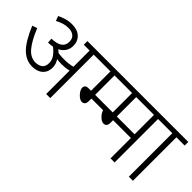

<svg xmlns="http://www.w3.org/2000/svg" viewBox="15 -1213 1793 1793"><g transform="rotate(45 912.0 -316.0)"><path d="M438 -219Q438 -173 418 -144Q398 -115 365.5 -101.5Q333 -88 295 -88Q214 -88 150.5 -150.5Q87 -213 26 -359L75 -376Q121 -261 172 -199Q223 -137 289 -137Q330 -137 357.5 -157Q385 -177 385 -224Q385 -264 361.5 -297Q338 -330 301 -358Q273 -352 242 -352L238 -400Q312 -403 345 -427.5Q378 -452 378 -498Q378 -541 351.5 -562.5Q325 -584 283 -584Q246 -584 215.5 -574.5Q185 -565 151 -547L133 -594Q165 -610 200.5 -621Q236 -632 281 -632Q352 -632 391.5 -595Q431 -558 431 -498Q431 -458 411.5 -426.5Q392 -395 354 -376Q367 -365 379 -353Q400 -349 421 -348Q442 -347 462 -347Q490 -347 515.5 -350Q541 -353 569 -360V-574H492V-622H732V-574H623V0H569V-310Q544 -303 520 -300.5Q496 -298 471 -298Q442 -298 411 -303Q423 -285 430.5 -264Q438 -243 438 -219Z M898 -318H1124V-269H898V-235Q898 -207 886 -195Q874 -183 858 -183Q837 -183 815.5 -199.5Q794 -216 779.5 -239Q765 -262 765 -282Q765 -297 776 -307.5Q787 -318 814 -318H844V-574H717V-622H1066V-574H898Z M1473 -574V0H1419V-269H1184V-235Q1184 -207 1172 -195Q1160 -183 1144 -183Q1123 -183 1101.5 -199.5Q1080 -216 1065.5 -239Q1051 -262 1051 -282Q1051 -297 1062 -307.5Q1073 -318 1100 -318H1130V-574H1003V-622H1582V-574ZM1419 -574H1184V-318H1419Z M1715 -574V0H1661V-574H1567V-622H1824V-574Z"/></g></svg>

Font: Noto Sans Light
Style: Italic
Weight: 300
Italic angle: -12°
Designer: Monotype Design Team
Foundry: Monotype Imaging Inc.
Version: Version 2.013; ttfautohint (v1.8.4.7-5d5b)